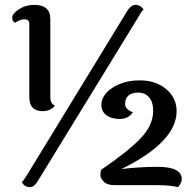

<svg xmlns="http://www.w3.org/2000/svg" viewBox="-20 -758 794 786"><path d="M100 -361V-660Q100 -679 81 -679Q62 -679 42 -665Q30 -670 30 -686Q30 -702 57.5 -720Q85 -738 120 -738Q186 -738 186 -680V-360Q186 -334 205 -325Q185 -303 155 -303Q100 -303 100 -361ZM496 -705Q514 -738 534.5 -738Q555 -738 568 -719Q561 -715 545 -686L141 -27Q140 -25 137.5 -21.5Q135 -18 134 -16Q133 -14 131 -11Q129 -8 127.5 -6.5Q126 -5 124 -2.5Q122 0 120.5 1Q119 2 116.5 4Q114 6 112 6Q106 8 102 8Q81 8 69 -12Q77 -19 92 -44ZM627 0H451Q418 0 404.5 -14.5Q391 -29 391 -41Q391 -53 394 -63Q499 -134 553 -189Q607 -244 607 -304Q607 -341 590 -360Q573 -379 546 -379Q519 -379 505.5 -366.5Q492 -354 492 -332.5Q492 -311 524 -298Q505 -271 470.5 -271Q436 -271 415.5 -286.5Q395 -302 395 -328Q395 -369 441 -399Q487 -429 552.5 -429Q618 -429 660.5 -393Q703 -357 703 -303Q703 -177 477 -66Q552 -75 625 -75Q724 -75 724 -25Q724 -9 709 8Q674 0 627 0Z"/></svg>

Font: Laila SemiBold
Style: Regular
Weight: 600
Designer: Hitesh Malaviya
Foundry: Indian Type Foundry
Version: Version 1.302;PS 1.0;hotconv 1.0.78;makeotf.lib2.5.61930; tt